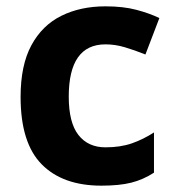

<svg xmlns="http://www.w3.org/2000/svg" viewBox="-20 -576 554 606"><path d="M300 10Q178 10 111.5 -57.5Q45 -125 45 -270Q45 -370 79 -433Q113 -496 173.5 -526Q234 -556 313 -556Q369 -556 410.5 -545Q452 -534 483 -519L439 -404Q404 -418 373.5 -427Q343 -436 313 -436Q197 -436 197 -271Q197 -189 227.5 -150Q258 -111 313 -111Q360 -111 396 -123.5Q432 -136 466 -158V-31Q432 -9 394.5 0.5Q357 10 300 10Z"/></svg>

Font: RS Noto Sans
Style: Bold
Weight: 700
Designer: Monotype Design Team
Foundry: Monotype Imaging Inc.
Version: Version 3.10